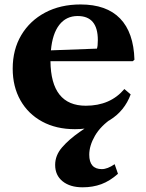

<svg xmlns="http://www.w3.org/2000/svg" viewBox="-20 -554 638 839"><path d="M307.5 10.5Q225.5 10.5 164.2 -22.8Q103 -56 69.2 -115.8Q35.5 -175.5 35.5 -254Q35.5 -337.5 73 -400.5Q110.5 -463.5 177.2 -499Q244 -534.5 332 -534.5Q445.5 -534.5 504.8 -473.2Q564 -412 567.5 -293L560 -286.5H200.5Q202.5 -92 355 -92Q462 -92 523.5 -165L551 -141.5Q524.5 -69.5 460.2 -29.5Q396 10.5 307.5 10.5ZM319.5 -484Q269 -484 239 -445.2Q209 -406.5 202.5 -334L403.5 -341.5Q407.5 -352 407.5 -379Q407.5 -484 319.5 -484ZM341 264.5Q286 264.5 253.5 238.2Q221 212 221 166.5Q221 125 251.2 90Q281.5 55 329 22Q376.5 -11 428 -45.5L471.5 -38.5Q420 -4 395 39.2Q370 82.5 370 122Q370 185 425 185Q449.5 185 481 163.5L495.5 205.5Q460 237 422.8 250.8Q385.5 264.5 341 264.5Z"/></svg>

Font: Libre Caslon Text
Style: Bold
Weight: 700
Designer: Pablo Impallari, Rodrigo Fuenzalida, Katja Schimmel
Foundry: Pablo Impallari, Rodrigo Fuenzalida
Version: Version 2.000